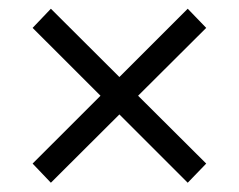

<svg xmlns="http://www.w3.org/2000/svg" viewBox="-20 -461 536 431"><path d="M442.9 -398.4 290 -246.1 442.9 -93.8 401.4 -50.8 248 -204.1 94.2 -50.8 53.2 -93.8 205.6 -246.1 53.2 -398.4 94.2 -441.4 248 -288.1 401.4 -441.4Z"/></svg>

Font: Now
Style: Regular
Weight: 400
Designer: Alfredo Marco Pradil
Foundry: Alfredo Marco Pradil
Version: Version 1.200;hotconv 1.0.109;makeotfexe 2.5.65596